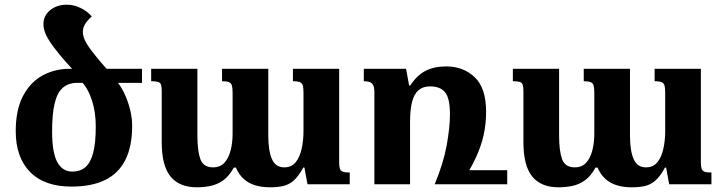

<svg xmlns="http://www.w3.org/2000/svg" viewBox="-20 -785 3081 818"><path d="M285 10Q169 10 108 -52.5Q47 -115 47 -226Q47 -316 77.5 -375Q108 -434 160.5 -463Q213 -492 278 -492H585V-432H483Q502 -406 515 -375.5Q528 -345 535.5 -313Q543 -281 543 -248Q543 -161 514 -103.5Q485 -46 427.5 -18Q370 10 285 10ZM288 -54Q322 -54 344 -73Q366 -92 377 -134Q388 -176 388 -246Q388 -306 372.5 -355Q357 -404 332 -432H309Q272 -432 248 -411.5Q224 -391 213 -345.5Q202 -300 202 -225Q202 -135 224 -94.5Q246 -54 288 -54ZM297 -482Q280 -499 257.5 -524.5Q235 -550 209 -584Q183 -619 174 -641Q165 -663 165 -682Q165 -718 193.5 -741.5Q222 -765 265 -765Q294 -765 322.5 -751.5Q351 -738 371 -715Q351 -697 342 -681.5Q333 -666 333 -649Q333 -634 340.5 -616Q348 -598 370 -569Q389 -544 410 -519.5Q431 -495 444 -482Z M1228 -492H1425V-92Q1425 -76 1428 -66.5Q1431 -57 1440.5 -53.5Q1450 -50 1470 -50V0H1290L1277 -71H1272Q1252 -34 1231.5 -16Q1211 2 1186.5 7.5Q1162 13 1131 13Q1096 13 1067.5 4.5Q1039 -4 1018 -23Q997 -42 985 -71H976Q956 -34 930 -16Q904 2 875.5 7.5Q847 13 819 13Q744 13 706.5 -33Q669 -79 669 -180V-396Q669 -415 666 -424Q663 -433 653.5 -436Q644 -439 624 -439V-492H821V-207Q821 -143 833.5 -107.5Q846 -72 888 -72Q918 -72 936 -91.5Q954 -111 962.5 -144Q971 -177 971 -215V-389Q971 -410 968 -420.5Q965 -431 955.5 -435Q946 -439 926 -439V-492H1123V-207Q1123 -143 1138.5 -107.5Q1154 -72 1191 -72Q1222 -72 1239.5 -93.5Q1257 -115 1265 -150.5Q1273 -186 1273 -227V-389Q1273 -408 1270.5 -419Q1268 -430 1258.5 -434.5Q1249 -439 1228 -439Z M1912 0V-60H2141V0ZM1881 -502Q1954 -502 2002.5 -456Q2051 -410 2051 -309Q2051 -257 2040.5 -209.5Q2030 -162 2006.5 -111.5Q1983 -61 1942 0H1832Q1869 -89 1883 -165.5Q1897 -242 1897 -298Q1897 -366 1876.5 -391.5Q1856 -417 1812 -417Q1783 -417 1764 -401.5Q1745 -386 1736 -352.5Q1727 -319 1727 -265V0H1575V-391Q1575 -411 1570.5 -421Q1566 -431 1556 -435Q1546 -439 1530 -439V-492H1710L1723 -421H1728Q1756 -464 1792.5 -483Q1829 -502 1881 -502Z M2769 -492H2966V-92Q2966 -76 2969 -66.5Q2972 -57 2981.5 -53.5Q2991 -50 3011 -50V0H2831L2818 -71H2813Q2793 -34 2772.5 -16Q2752 2 2727.5 7.5Q2703 13 2672 13Q2637 13 2608.5 4.5Q2580 -4 2559 -23Q2538 -42 2526 -71H2517Q2497 -34 2471 -16Q2445 2 2416.5 7.5Q2388 13 2360 13Q2285 13 2247.5 -33Q2210 -79 2210 -180V-396Q2210 -415 2207 -424Q2204 -433 2194.5 -436Q2185 -439 2165 -439V-492H2362V-207Q2362 -143 2374.5 -107.5Q2387 -72 2429 -72Q2459 -72 2477 -91.5Q2495 -111 2503.5 -144Q2512 -177 2512 -215V-389Q2512 -410 2509 -420.5Q2506 -431 2496.5 -435Q2487 -439 2467 -439V-492H2664V-207Q2664 -143 2679.5 -107.5Q2695 -72 2732 -72Q2763 -72 2780.5 -93.5Q2798 -115 2806 -150.5Q2814 -186 2814 -227V-389Q2814 -408 2811.5 -419Q2809 -430 2799.5 -434.5Q2790 -439 2769 -439Z"/></svg>

Font: Noto Serif Armenian
Style: Bold
Weight: 700
Version: Version 2.007